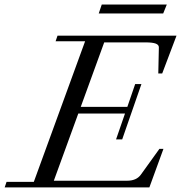

<svg xmlns="http://www.w3.org/2000/svg" viewBox="-56 -819 791 839"><path d="M375.5 -760.3 388.7 -799.3H672.9L657.2 -760.3ZM-35.6 0 -27.3 -24.4H91.8L315.9 -638.7H187L195.3 -663.1H715.3L652.8 -498H635.7L638.2 -611.3Q638.7 -623 624.8 -628.4Q610.8 -633.8 579.6 -633.8H399.4L296.9 -352.1H500.5L534.7 -451.7H562L478 -210H451.2L490.2 -322.8H286.1L179.2 -29.3H499.5Q540 -29.3 559.1 -55.2L640.6 -168.5H658.2L596.7 0Z"/></svg>

Font: Elstob 18pt
Style: Italic
Weight: 400
Italic angle: -20°
Designer: Peter S. Baker
Version: Version 1.015